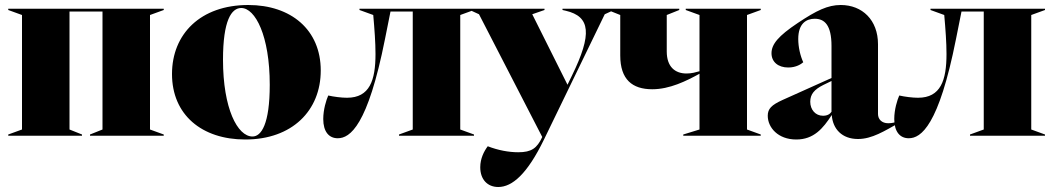

<svg xmlns="http://www.w3.org/2000/svg" viewBox="-20 -543 4213 768"><path d="M13 0H308V-5L258 -25V-497H390V-25L340 -5V0H635V-5L580 -25V-483L635 -503V-508H13V-503L68 -483V-25L13 -5Z M961 15C1149 15 1263 -101 1263 -261C1263 -424 1144 -523 973 -523C782 -523 668 -407 668 -247C668 -84 787 15 961 15ZM872 -304C872 -462 906 -511 945 -511C1001 -511 1059 -400 1059 -204C1059 -46 1025 3 990 3C930 3 872 -109 872 -304Z M1331 10C1380 10 1451 -40 1520 -387L1542 -497H1631V-25L1576 -5V0H1876V-5L1821 -25V-483L1876 -503V-508H1418V-503L1473 -483C1478 -426 1482 -373 1482 -327C1482 -222 1459 -152 1368 -152C1346 -152 1315 -156 1293 -161C1285 -143 1273 -105 1273 -67C1273 -16 1296 10 1331 10Z M1973 205C2029 205 2089 153 2156 15L2399 -486L2436 -503V-508H2230V-503L2243 -500C2342 -477 2349 -407 2268 -241L2250 -204L2109 -486L2158 -503V-508H1859V-503L1896 -486L2149 5C2128 50 2106 66 2053 66C2015 66 1972 58 1931 42C1916 62 1901 91 1901 126C1901 175 1930 205 1973 205Z M2713 0H3023V-5L2968 -25V-483L3023 -503V-508H2723V-503L2778 -483V-258C2763 -254 2747 -249 2726 -249C2680 -249 2647 -276 2647 -337V-483L2697 -503V-508H2411V-503L2461 -483V-321C2461 -225 2509 -186 2589 -186C2659 -186 2725 -219 2778 -248V-25L2713 -5Z M3165 15C3235 15 3272 -29 3307 -83C3311 -27 3348 13 3412 13C3468 13 3518 -19 3577 -52V-59C3561 -54 3550 -50 3533 -50C3507 -50 3492 -66 3492 -87V-366C3492 -463 3429 -523 3343 -523C3291 -523 3246 -501 3171 -451C3093 -399 3066 -366 3066 -330C3066 -295 3093 -273 3133 -273C3165 -273 3185 -287 3193 -294C3181 -320 3173 -355 3173 -387C3173 -450 3206 -468 3239 -468C3278 -468 3306 -443 3306 -359V-231L3110 -143C3066 -123 3051 -108 3051 -80C3051 -33 3092 15 3165 15ZM3221 -136C3221 -166 3237 -185 3273 -203L3306 -219V-96C3300 -87 3290 -80 3272 -80C3242 -80 3221 -104 3221 -136Z M3615 10C3664 10 3735 -40 3804 -387L3826 -497H3915V-25L3860 -5V0H4160V-5L4105 -25V-483L4160 -503V-508H3702V-503L3757 -483C3762 -426 3766 -373 3766 -327C3766 -222 3743 -152 3652 -152C3630 -152 3599 -156 3577 -161C3569 -143 3557 -105 3557 -67C3557 -16 3580 10 3615 10Z"/></svg>

Font: Nyght Serif Dark
Style: Regular
Weight: 800
Designer: Maksym Kobuzan
Version: Version 0.410;Glyphs 3.1.2 (3151)